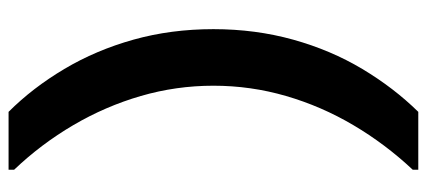

<svg xmlns="http://www.w3.org/2000/svg" viewBox="-294 -557 996 448"><g transform="rotate(-90 204.0 -333.0)"><path d="M167 145H32V132Q92 68 136 -6.5Q180 -81 204 -163.5Q228 -246 228 -333Q228 -420 204 -502.5Q180 -585 136 -660Q92 -735 32 -798V-811H167Q223 -755 267 -681Q311 -607 335.5 -519.5Q360 -432 360 -333Q360 -235 335.5 -147Q311 -59 267 14.5Q223 88 167 145Z"/></g></svg>

Font: DM Sans 10pt
Style: Bold
Weight: 700
Version: Version 4.004;gftools[0.9.30]